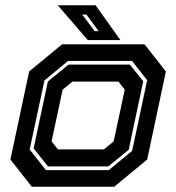

<svg xmlns="http://www.w3.org/2000/svg" viewBox="-20 -708 668 728"><path d="M100.5 0 19.5 -103 90.5 -437 215.5 -540H528L609 -437L538 -103L413 0ZM154 -63H392.5L481 -136L538 -404L480.5 -477H238L148.5 -403L92.5 -141ZM162 -77 107.5 -145 161.5 -399 240 -463H472.5L523 -400L468 -140L390.5 -77ZM199.5 -141.5H374L411 -172L453 -368L429 -398.5H254.5L217.5 -368L175.5 -172ZM436.5 -556H313L199 -688H342.5ZM354 -590 307.5 -653H291.5L339 -590Z"/></svg>

Font: Tourney Thin
Style: Italic
Weight: 100
Italic angle: -12°
Designer: Tyler Finck
Foundry: Etcetera Type Co
Version: Version 1.015